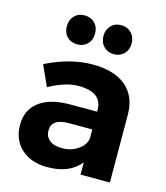

<svg xmlns="http://www.w3.org/2000/svg" viewBox="-115 -857 826 953"><g transform="rotate(15 298.0 -381.0)"><path d="M390.1 -769Q421.9 -769 442.4 -748Q462.9 -727.1 462.9 -694.3Q462.9 -661.1 442.4 -640.6Q421.9 -620.1 390.6 -620.1Q359.4 -620.1 338.9 -640.6Q318.4 -661.1 317.9 -694.3Q317.9 -727.1 337.9 -748Q357.9 -769 390.1 -769ZM175.8 -170.9Q175.8 -140.1 198.2 -121.6Q220.7 -103 264.6 -103Q307.6 -103 342.8 -126Q377.9 -148.9 384.8 -184.1V-231.9H264.2Q175.8 -231.9 175.8 -170.9ZM274.9 -694.3Q274.9 -661.1 254.4 -640.6Q233.9 -620.1 202.6 -620.1Q170.9 -620.1 150.4 -640.6Q129.9 -661.1 129.9 -694.3Q129.9 -727.1 149.9 -748Q169.9 -769 202.1 -769Q234.4 -769 254.9 -748Q275.4 -727.1 274.9 -694.3ZM384.8 -333Q384.8 -422.9 262.7 -422.9Q197.3 -422.9 112.8 -376L64.9 -481.9Q189.5 -543.9 302.7 -543.9Q416 -543.9 475.6 -493.2Q535.2 -442.4 536.1 -351.1L537.1 0H386.2V-63Q330.1 6.8 216.8 6.8Q131.8 6.8 82 -39.6Q32.2 -85.9 32.2 -161.6Q32.2 -237.3 85.9 -279.3Q139.6 -321.3 236.8 -323.2H384.8Z"/></g></svg>

Font: TruenoSBd
Style: Demi
Weight: 600
Designer: Julieta Ulanovsky
Foundry: Julieta Ulanovsky
Version: Version 3.001b